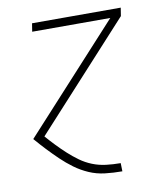

<svg xmlns="http://www.w3.org/2000/svg" viewBox="-82 -590 765 874"><g transform="rotate(-10 300.0 -152.5)"><path d="M412 215Q372 215 333.5 210.5Q295 206 260.5 191Q226 176 196 154Q166 132 139.5 106.5Q113 81 88 54.5Q63 28 39 0L480 -482H119L125 -520H535L529 -482L91 -3Q111 20 133 43Q155 66 178 87Q201 108 226.5 126.5Q252 145 282 157Q312 169 345 173Q378 177 411 177H412L413 215Z"/></g></svg>

Font: Iosevka Aile XLt Obl
Style: Regular
Weight: 200
Italic angle: -9°
Designer: Belleve Invis
Foundry: Belleve Invis
Version: Version 31.1.0; ttfautohint (v1.8.4)